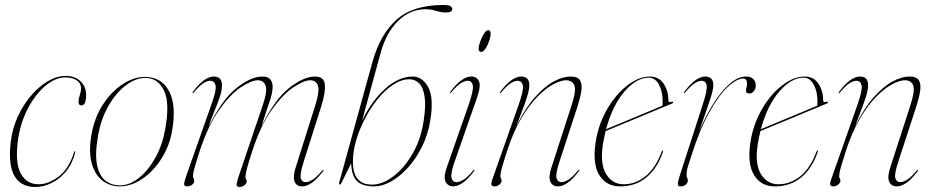

<svg xmlns="http://www.w3.org/2000/svg" viewBox="-20 -739 3741 769"><path d="M241.5 -429Q202 -429 161.5 -395Q121 -361 90.5 -302.2Q60 -243.5 51 -170Q40.5 -84 64 -42.5Q87.5 -1 135 -1Q173.5 -1 214.5 -31.5Q255.5 -62 276 -128Q278 -133.5 279.5 -133.5Q282.5 -133.5 281 -128Q269.5 -82.5 243.8 -51.8Q218 -21 185.5 -5.5Q153 10 121.5 10Q64 10 38 -34.2Q12 -78.5 23 -170.5Q29 -223 50.5 -270.5Q72 -318 103.5 -355Q135 -392 171.2 -413.5Q207.5 -435 243.5 -435Q280.5 -435 302.8 -413.2Q325 -391.5 325 -359Q325 -317 306 -317Q294.5 -317 294.5 -331Q294.5 -343 299.5 -357.8Q304.5 -372.5 304.5 -386Q304.5 -405 287.5 -417Q270.5 -429 241.5 -429Z M571.5 -430.5Q631 -426 658.8 -370.5Q686.5 -315 669.5 -216.5Q659 -154 626.2 -103Q593.5 -52 549.2 -22.2Q505 7.5 459 7.5Q421.5 7.5 391.5 -14.8Q361.5 -37 348 -82.5Q334.5 -128 346 -197.5Q358.5 -270.5 394.8 -324.2Q431 -378 478.2 -406.2Q525.5 -434.5 571.5 -430.5ZM460 3.5Q499 3.5 536.8 -26.8Q574.5 -57 602.5 -107.8Q630.5 -158.5 641.5 -220Q660.5 -325 638 -373.8Q615.5 -422.5 571 -426.5Q530 -430 488.8 -400.8Q447.5 -371.5 416 -317.8Q384.5 -264 372.5 -194Q359.5 -120 369 -76.8Q378.5 -33.5 403 -15Q427.5 3.5 460 3.5Z M935 -30 1033 -319.5Q1052 -376 1043.5 -396.8Q1035 -417.5 1012 -417.5Q987.5 -417.5 945.5 -390Q903.5 -362.5 858.5 -299.8Q813.5 -237 779 -131.5Q767 -94.5 761.5 -75.2Q756 -56 754.5 -47.5Q753 -39 753 -33.5Q753 -29 755.5 -24.8Q758 -20.5 758 -14.5Q758 -5.5 749.2 1Q740.5 7.5 729 7.5Q716.5 7.5 717.5 -3Q718.5 -13.5 728 -40.5L830 -330Q847.5 -379 843.2 -397.2Q839 -415.5 821.5 -415.5Q810.5 -415.5 795 -406Q779.5 -396.5 756 -368.5Q753 -365 751.5 -366.5Q750 -368 752.5 -371Q776.5 -403.5 797.5 -418Q818.5 -432.5 836.5 -432.5Q869 -432.5 869 -397.5Q869 -374.5 858.8 -345.8Q848.5 -317 836 -287.2Q823.5 -257.5 816 -231.5Q869 -340.5 927.2 -386.5Q985.5 -432.5 1031 -432.5Q1052 -432.5 1062 -421.5Q1072 -410.5 1072 -392.5Q1072 -366 1058.5 -328.2Q1045 -290.5 1027.5 -233.5Q1080.5 -341.5 1138.5 -387Q1196.5 -432.5 1242 -432.5Q1277.5 -432.5 1281 -401Q1284.5 -369.5 1266.5 -312.5L1196 -90.5Q1180 -39 1185 -24.2Q1190 -9.5 1204 -9.5Q1215.5 -9.5 1231.5 -19Q1247.5 -28.5 1271 -56.5Q1273.5 -60 1275.5 -58.5Q1277 -57 1274.5 -54Q1250.5 -22 1229.5 -7.2Q1208.5 7.5 1190.5 7.5Q1168.5 7.5 1160.2 -11Q1152 -29.5 1164 -67.5L1243.5 -319.5Q1261 -376 1253.2 -396.8Q1245.5 -417.5 1223 -417.5Q1198 -417.5 1156 -390Q1114 -362.5 1069 -300Q1024 -237.5 989.5 -131.5Q972.5 -78.5 967.8 -58.5Q963 -38.5 963 -30Q963 -25 965.5 -21.2Q968 -17.5 968 -12Q968 -4 958.8 3Q949.5 10 939 10Q927 10 927.8 0Q928.5 -10 935 -30Z M1504.5 -527 1430 -255Q1467 -333 1521.8 -382.8Q1576.5 -432.5 1633 -432.5Q1671.5 -432.5 1695 -390Q1718.5 -347.5 1703 -254.5Q1693.5 -198 1669.5 -150Q1645.5 -102 1613.2 -66.8Q1581 -31.5 1546 -12Q1511 7.5 1479.5 7.5Q1431 7.5 1409.5 -14.2Q1388 -36 1386.5 -85L1347 -5Q1344 0.5 1340.5 0Q1337 -0.5 1338.5 -8L1471.5 -490Q1502.5 -601.5 1568.2 -660.2Q1634 -719 1756 -719Q1776.5 -719 1784 -714.5Q1791.5 -710 1791.5 -703Q1791.5 -689 1766.5 -689Q1747.5 -689 1726.8 -695.5Q1706 -702 1683.5 -702Q1622.5 -702 1574.5 -655Q1526.5 -608 1504.5 -527ZM1620 -421.5Q1588 -421.5 1555.8 -400.5Q1523.5 -379.5 1494.5 -344.2Q1465.5 -309 1442.8 -266Q1420 -223 1406.8 -178Q1393.5 -133 1393.5 -93Q1393.5 -44 1413 -21.8Q1432.5 0.5 1469.5 0.5Q1511 0.5 1554.8 -32.2Q1598.5 -65 1632.2 -123Q1666 -181 1677 -256Q1686.5 -318.5 1680.2 -354.8Q1674 -391 1657.8 -406.2Q1641.5 -421.5 1620 -421.5Z M1908 -531Q1897 -531 1897 -545Q1897 -555 1903.2 -572.5Q1909.5 -590 1918.2 -604Q1927 -618 1935 -618Q1941 -618 1943 -613.8Q1945 -609.5 1945 -604Q1945 -591 1939 -573.8Q1933 -556.5 1924.2 -543.8Q1915.5 -531 1908 -531ZM1800.5 -90.5Q1784 -43 1788.5 -26.2Q1793 -9.5 1808.5 -9.5Q1820 -9.5 1836 -19Q1852 -28.5 1875.5 -56.5Q1878 -60 1880 -58.5Q1881.5 -57 1879 -54Q1855 -22 1834 -7.2Q1813 7.5 1795 7.5Q1774.5 7.5 1765 -10.8Q1755.5 -29 1769 -67.5L1856.5 -317.5Q1877 -376.5 1873.8 -396Q1870.5 -415.5 1852.5 -415.5Q1841.5 -415.5 1826 -406Q1810.5 -396.5 1787 -368.5Q1784 -365 1782.5 -366.5Q1781 -368 1783.5 -371Q1807.5 -403.5 1828.5 -418Q1849.5 -432.5 1867.5 -432.5Q1889.5 -432.5 1898.2 -414Q1907 -395.5 1891 -349Z M1982.5 -366.5Q1981 -368 1983.5 -371Q2007.5 -403.5 2028.5 -418Q2049.5 -432.5 2067.5 -432.5Q2100 -432.5 2100 -397.5Q2100 -379 2089.8 -347.2Q2079.5 -315.5 2067 -283.8Q2054.5 -252 2048 -233.5Q2083.5 -305.5 2122.2 -349.2Q2161 -393 2198 -412.8Q2235 -432.5 2265 -432.5Q2294.5 -432.5 2303.5 -416.8Q2312.5 -401 2308.2 -374Q2304 -347 2293 -312.5L2220.5 -90.5Q2204 -40 2209.2 -24.8Q2214.5 -9.5 2228.5 -9.5Q2240 -9.5 2256 -19Q2272 -28.5 2295.5 -56.5Q2298 -60 2300 -58.5Q2301.5 -57 2299 -54Q2275 -22 2254 -7.2Q2233 7.5 2215 7.5Q2193 7.5 2184.5 -11Q2176 -29.5 2188.5 -67.5L2270 -319.5Q2288.5 -376.5 2280.5 -397Q2272.5 -417.5 2246.5 -417.5Q2227.5 -417.5 2198 -402.5Q2168.5 -387.5 2134.8 -354Q2101 -320.5 2068.2 -265.8Q2035.5 -211 2010 -131.5Q1998 -94.5 1992.5 -75.2Q1987 -56 1985.5 -47.5Q1984 -39 1984 -33.5Q1984 -27.5 1986.5 -24Q1989 -20.5 1989 -14.5Q1989 -7 1980.2 0.2Q1971.5 7.5 1961 7.5Q1949.5 7.5 1948.2 0Q1947 -7.5 1952 -20.5L2057 -318.5Q2078 -378 2074 -396.8Q2070 -415.5 2052.5 -415.5Q2041.5 -415.5 2026 -406Q2010.5 -396.5 1987 -368.5Q1984 -365 1982.5 -366.5Z M2635 -130Q2613.5 -66 2569.8 -29.2Q2526 7.5 2463.5 7.5Q2409 7.5 2381 -36.5Q2353 -80.5 2365 -165.5Q2372.5 -219.5 2394.2 -267.5Q2416 -315.5 2447 -352.8Q2478 -390 2513.2 -411.2Q2548.5 -432.5 2583 -432.5Q2618.5 -432.5 2637.8 -404Q2657 -375.5 2657 -337Q2657 -326.5 2670 -331.5Q2674.5 -333 2676 -330Q2677 -327 2673 -325Q2670 -323.5 2648 -314.5Q2626 -305.5 2593.2 -291.8Q2560.5 -278 2524.2 -263Q2488 -248 2456.2 -235Q2424.5 -222 2405.5 -214Q2399 -187 2394.5 -158.5Q2383 -81.5 2408 -41.2Q2433 -1 2477.5 -1Q2525 -1 2565 -32.8Q2605 -64.5 2630 -131Q2631.5 -136 2634 -136Q2637.5 -136 2635 -130ZM2579 -428Q2529 -428 2481 -372.2Q2433 -316.5 2407.5 -221.5Q2428 -230 2461 -243.8Q2494 -257.5 2529.5 -272.2Q2565 -287 2593.5 -299Q2622 -311 2633 -315.5Q2634 -321 2634 -334Q2634 -373.5 2618.8 -400.8Q2603.5 -428 2579 -428ZM2631 -310Q2631 -310 2631 -310.5Z M2719.5 -366.5Q2718 -368 2720.5 -371Q2766.5 -432.5 2804.5 -432.5Q2837 -432.5 2837 -398Q2837 -385.5 2831.8 -366Q2826.5 -346.5 2814 -310.2Q2801.5 -274 2779.5 -211Q2804 -270 2835.2 -320.5Q2866.5 -371 2900.8 -401.8Q2935 -432.5 2968.5 -432.5Q2987.5 -432.5 2997.2 -422.5Q3007 -412.5 3007 -396Q3007 -384 2999.5 -374.2Q2992 -364.5 2981.5 -364.5Q2968 -364.5 2968 -375Q2968 -383 2970 -389.5Q2972 -396 2972 -402.5Q2972 -424.5 2957.5 -424.5Q2931 -424.5 2894.8 -390.8Q2858.5 -357 2820 -287.8Q2781.5 -218.5 2748 -112Q2740.5 -88 2735.2 -71.8Q2730 -55.5 2730 -39Q2730 -30.5 2732.5 -25.8Q2735 -21 2735 -15.5Q2735 -7 2726.8 0.2Q2718.5 7.5 2705.5 7.5Q2694.5 7.5 2694.8 -2.2Q2695 -12 2702.5 -35L2794 -318.5Q2813.5 -378.5 2810.2 -397Q2807 -415.5 2789.5 -415.5Q2778.5 -415.5 2763 -406Q2747.5 -396.5 2724 -368.5Q2721 -365 2719.5 -366.5Z M3255 -130Q3233.5 -66 3189.8 -29.2Q3146 7.5 3083.5 7.5Q3029 7.5 3001 -36.5Q2973 -80.5 2985 -165.5Q2992.5 -219.5 3014.2 -267.5Q3036 -315.5 3067 -352.8Q3098 -390 3133.2 -411.2Q3168.5 -432.5 3203 -432.5Q3238.5 -432.5 3257.8 -404Q3277 -375.5 3277 -337Q3277 -326.5 3290 -331.5Q3294.5 -333 3296 -330Q3297 -327 3293 -325Q3290 -323.5 3268 -314.5Q3246 -305.5 3213.2 -291.8Q3180.5 -278 3144.2 -263Q3108 -248 3076.2 -235Q3044.5 -222 3025.5 -214Q3019 -187 3014.5 -158.5Q3003 -81.5 3028 -41.2Q3053 -1 3097.5 -1Q3145 -1 3185 -32.8Q3225 -64.5 3250 -131Q3251.5 -136 3254 -136Q3257.5 -136 3255 -130ZM3199 -428Q3149 -428 3101 -372.2Q3053 -316.5 3027.5 -221.5Q3048 -230 3081 -243.8Q3114 -257.5 3149.5 -272.2Q3185 -287 3213.5 -299Q3242 -311 3253 -315.5Q3254 -321 3254 -334Q3254 -373.5 3238.8 -400.8Q3223.5 -428 3199 -428ZM3251 -310Q3251 -310 3251 -310.5Z M3339.5 -366.5Q3338 -368 3340.5 -371Q3364.5 -403.5 3385.5 -418Q3406.5 -432.5 3424.5 -432.5Q3457 -432.5 3457 -397.5Q3457 -379 3446.8 -347.2Q3436.5 -315.5 3424 -283.8Q3411.5 -252 3405 -233.5Q3440.5 -305.5 3479.2 -349.2Q3518 -393 3555 -412.8Q3592 -432.5 3622 -432.5Q3651.5 -432.5 3660.5 -416.8Q3669.5 -401 3665.2 -374Q3661 -347 3650 -312.5L3577.5 -90.5Q3561 -40 3566.2 -24.8Q3571.5 -9.5 3585.5 -9.5Q3597 -9.5 3613 -19Q3629 -28.5 3652.5 -56.5Q3655 -60 3657 -58.5Q3658.5 -57 3656 -54Q3632 -22 3611 -7.2Q3590 7.5 3572 7.5Q3550 7.5 3541.5 -11Q3533 -29.5 3545.5 -67.5L3627 -319.5Q3645.5 -376.5 3637.5 -397Q3629.5 -417.5 3603.5 -417.5Q3584.5 -417.5 3555 -402.5Q3525.5 -387.5 3491.8 -354Q3458 -320.5 3425.2 -265.8Q3392.5 -211 3367 -131.5Q3355 -94.5 3349.5 -75.2Q3344 -56 3342.5 -47.5Q3341 -39 3341 -33.5Q3341 -27.5 3343.5 -24Q3346 -20.5 3346 -14.5Q3346 -7 3337.2 0.2Q3328.5 7.5 3318 7.5Q3306.5 7.5 3305.2 0Q3304 -7.5 3309 -20.5L3414 -318.5Q3435 -378 3431 -396.8Q3427 -415.5 3409.5 -415.5Q3398.5 -415.5 3383 -406Q3367.5 -396.5 3344 -368.5Q3341 -365 3339.5 -366.5Z"/></svg>

Font: Fraunces 144pt S000 Thin
Style: Italic
Weight: 100
Italic angle: -16°
Version: Version 1.000; ttfautohint (v1.8.3)